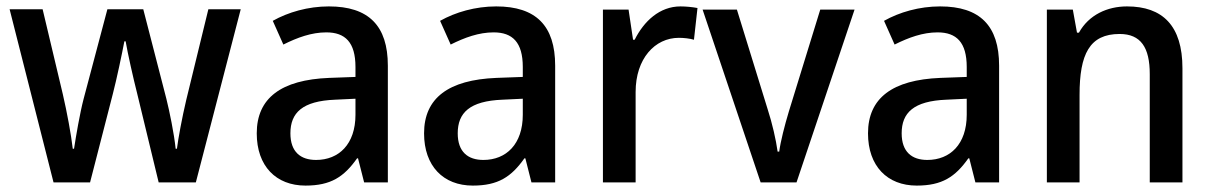

<svg xmlns="http://www.w3.org/2000/svg" viewBox="-20 -569 3781 599"><path d="M408 -277 475 0H591L731 -540H630L561 -257C548 -202 536 -137 532 -105H528C523 -153 509 -221 499 -261L427 -540H315L241 -261C229 -215 217 -144 211 -105H207C202 -149 189 -219 176 -275L113 -540H10L147 0H261L332 -276C344 -322 361 -403 368 -440H372C378 -404 396 -324 408 -277Z M1006 -549C941 -549 879 -531 831 -504L864 -430C908 -452 952 -468 998 -468C1057 -468 1089 -437 1089 -360V-329L1007 -326C857 -320 781 -263 781 -153C781 -51 841 10 933 10C1012 10 1053 -17 1094 -75H1097L1116 0H1190V-364C1190 -489 1130 -549 1006 -549ZM1026 -258 1089 -261V-211C1089 -119 1037 -70 966 -70C918 -70 886 -95 886 -153C886 -217 923 -254 1026 -258Z M1528 -549C1463 -549 1401 -531 1353 -504L1386 -430C1430 -452 1474 -468 1520 -468C1579 -468 1611 -437 1611 -360V-329L1529 -326C1379 -320 1303 -263 1303 -153C1303 -51 1363 10 1455 10C1534 10 1575 -17 1616 -75H1619L1638 0H1712V-364C1712 -489 1652 -549 1528 -549ZM1548 -258 1611 -261V-211C1611 -119 1559 -70 1488 -70C1440 -70 1408 -95 1408 -153C1408 -217 1445 -254 1548 -258Z M2103 -549C2038 -549 1989 -503 1960 -445H1955L1941 -539H1861V0H1963V-282C1963 -386 2023 -451 2098 -451C2113 -451 2132 -449 2145 -445L2156 -544C2140 -547 2120 -549 2103 -549Z M2353 0H2465L2646 -539H2539L2441 -221C2428 -178 2415 -127 2411 -96H2406C2401 -133 2389 -185 2375 -228L2279 -539H2172Z M2913 -549C2848 -549 2786 -531 2738 -504L2771 -430C2815 -452 2859 -468 2905 -468C2964 -468 2996 -437 2996 -360V-329L2914 -326C2764 -320 2688 -263 2688 -153C2688 -51 2748 10 2840 10C2919 10 2960 -17 3001 -75H3004L3023 0H3097V-364C3097 -489 3037 -549 2913 -549ZM2933 -258 2996 -261V-211C2996 -119 2944 -70 2873 -70C2825 -70 2793 -95 2793 -153C2793 -217 2830 -254 2933 -258Z M3496 -549C3435 -549 3377 -523 3346 -467H3340L3327 -539H3246V0H3348V-273C3348 -400 3379 -463 3473 -463C3539 -463 3567 -421 3567 -338V0H3669V-356C3669 -489 3607 -549 3496 -549Z"/></svg>

Font: Noto Sans Gujarati SemiCondensed Medium
Style: Regular
Weight: 500
Width: 4
Designer: Jelle Bosma - Monotype Design Team, Universal Thirst
Foundry: Monotype Imaging Inc.
Version: Version 2.106